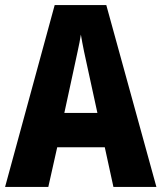

<svg xmlns="http://www.w3.org/2000/svg" viewBox="-20 -735 635 755"><path d="M426 0 392 -156H205L170 0H0L195 -715H398L595 0ZM326 -461Q318 -496 310.5 -532.5Q303 -569 298 -599Q294 -572 285 -531.5Q276 -491 270 -462L233 -291H363Z"/></svg>

Font: Noto Sans Kannada Condensed ExtraBold
Style: Regular
Weight: 800
Width: 3
Designer: Jelle Bosma - Monotype Design Team
Foundry: Monotype Imaging Inc.
Version: Version 2.005; ttfautohint (v1.8.4.7-5d5b)